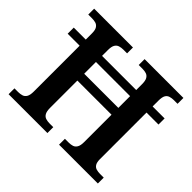

<svg xmlns="http://www.w3.org/2000/svg" viewBox="-162 -924 1133 1133"><g transform="rotate(45 404.5 -357.0)"><path d="M32 0V-49H63Q80 -49 94.5 -53.5Q109 -58 117.5 -72.5Q126 -87 126 -116V-499H26V-550H126V-602Q126 -630 117 -643.5Q108 -657 94 -661Q80 -665 63 -665H32V-714H356V-665H325Q308 -665 293.5 -660.5Q279 -656 270.5 -642Q262 -628 262 -598V-550H547V-598Q547 -628 538.5 -642Q530 -656 516 -660.5Q502 -665 484 -665H453V-714H777V-665H746Q730 -665 715 -660.5Q700 -656 692 -642Q684 -628 684 -598V-550H784V-499H684V-111Q684 -84 692.5 -70.5Q701 -57 715.5 -53Q730 -49 746 -49H777V0H453V-49H484Q502 -49 516 -53.5Q530 -58 538.5 -72.5Q547 -87 547 -116V-344H262V-116Q262 -87 270.5 -72.5Q279 -58 293.5 -53.5Q308 -49 325 -49H356V0ZM262 -401H547V-499H262Z"/></g></svg>

Font: Noto Serif Gujarati SemiBold
Style: Regular
Weight: 600
Version: Version 2.102